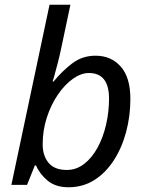

<svg xmlns="http://www.w3.org/2000/svg" viewBox="-20 -780 619 810"><path d="M269 10Q215 10 181.5 -17.5Q148 -45 132 -82H127L94 0H28L189 -760H277L239 -580Q232 -546 223.5 -513.5Q215 -481 209 -459.5Q203 -438 202 -436H206Q242 -480 284.5 -512.5Q327 -545 383 -545Q449 -545 489.5 -499Q530 -453 530 -363Q530 -290 512 -223Q494 -156 460 -103.5Q426 -51 378 -20.5Q330 10 269 10ZM262 -63Q302 -63 335 -88.5Q368 -114 391.5 -157Q415 -200 427.5 -254Q440 -308 440 -364Q440 -472 355 -472Q322 -472 287.5 -447.5Q253 -423 224 -380.5Q195 -338 177.5 -284Q160 -230 160 -171Q160 -123 185 -93Q210 -63 262 -63Z"/></svg>

Font: Manna Sans
Style: Italic
Weight: 400
Italic angle: -12°
Designer: Monotype Design Team
Foundry: Monotype Imaging Inc.
Version: Version 2.001.1; ttfautohint (v1.8.2)